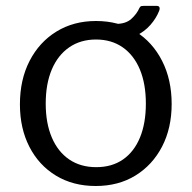

<svg xmlns="http://www.w3.org/2000/svg" viewBox="-20 -610 639 640"><path d="M299 10Q223.5 10 166.5 -24.6Q109.4 -59.3 77.9 -120.8Q46.4 -182.3 46.4 -262Q46.4 -344.6 78.7 -407.1Q110.9 -469.6 168.1 -504.8Q225.3 -540 300 -540Q376 -540 432.4 -504.7Q488.7 -469.4 520.4 -406.9Q552.2 -344.4 552.2 -263.4Q552.2 -183 520.3 -121.5Q488.4 -60 431.6 -25Q374.8 10 299 10ZM300.7 -52.8Q353.1 -52.8 390 -78.4Q427 -104.1 446.6 -151.6Q466.2 -199.1 466.2 -264.6Q466.2 -330.6 446.2 -378.5Q426.2 -426.3 388.9 -452.3Q351.6 -478.3 300 -478.3Q248.6 -478.3 210.8 -452.3Q173 -426.3 152.7 -378.5Q132.4 -330.6 132.4 -264.6Q132.4 -199.5 152.7 -151.8Q173 -104.1 210.8 -78.4Q248.6 -52.8 300.7 -52.8ZM502.2 -590.4Q509.5 -590.4 511.4 -585.9Q513.4 -581.3 510.5 -573.9Q501.1 -549.6 481.5 -527.1Q462 -504.6 432.5 -490.4Q403 -476.2 362.4 -476.2L366.9 -530.4Q399.4 -530.4 417.8 -547.1Q436.3 -563.8 445 -584Q447.9 -589.1 451.6 -589.8Q455.3 -590.4 459.2 -590.4Z"/></svg>

Font: Libre Franklin Thin
Style: Regular
Weight: 100
Designer: Pablo Impallari, Rodrigo Fuenzalida, Nhung Nguyen
Foundry: Impallari Type
Version: Version 3.000